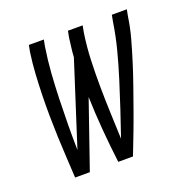

<svg xmlns="http://www.w3.org/2000/svg" viewBox="-99 -615 699 711"><g transform="rotate(-20 250.0 -260.0)"><path d="M138 0H80Q78 -41 75.5 -81.5Q73 -122 71.5 -163Q70 -204 69.5 -245Q69 -286 70 -327.5Q71 -369 73.5 -410.5Q76 -452 82 -494L87 -520H146L141 -494Q133 -443 129.5 -393Q126 -343 124.5 -293Q123 -243 122.5 -193Q122 -143 123 -93L228 -420Q229 -439 231.5 -457.5Q234 -476 236 -494L241 -520H299L294 -494Q286 -441 284 -388.5Q282 -336 282.5 -284Q283 -232 285 -180Q287 -128 289 -77Q307 -129 324 -180.5Q341 -232 357.5 -284.5Q374 -337 387.5 -389Q401 -441 409 -494L414 -520H473L468 -494Q462 -452 450.5 -410.5Q439 -369 426 -327.5Q413 -286 398.5 -245Q384 -204 369.5 -163Q355 -122 339.5 -81.5Q324 -41 308 0H250Q242 -65 236.5 -130.5Q231 -196 229 -263Z"/></g></svg>

Font: Iosevka Term Curly Light
Style: Italic
Weight: 300
Italic angle: -9°
Designer: Belleve Invis
Foundry: Belleve Invis
Version: Version 32.3.0